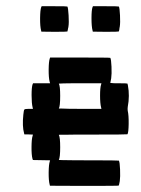

<svg xmlns="http://www.w3.org/2000/svg" viewBox="-20 -570 456 623"><path d="M141.6 -380.4 142.6 -383.3H239.7Q336.9 -383.3 337.9 -382.3Q340.8 -377.4 341.8 -353.5Q342.8 -329.6 340.8 -315.9Q338.4 -302.2 337.9 -301.3L338.9 -300.8Q340.3 -300.8 342.8 -300.5Q345.2 -300.3 348.6 -300Q352.1 -299.8 356.2 -299.8Q360.4 -299.8 364.7 -299.8Q392.6 -299.8 393.6 -298.8Q394 -298.3 395 -293Q401.4 -259.3 394.5 -223.1Q393.6 -216.3 394.5 -210.4Q397.9 -195.8 397.5 -167.7Q397 -139.6 393.6 -134.3Q392.6 -133.3 281.7 -133.3Q269 -133.3 256.3 -133.3Q243.7 -133.3 232.9 -133.3Q222.2 -133.3 212.4 -133.1Q202.6 -132.8 195.1 -132.8Q187.5 -132.8 182.1 -132.8Q176.8 -132.8 173.8 -132.8L170.9 -132.3Q175.3 -124.5 175.3 -92.3Q175.3 -59.1 170.9 -51.3Q170.4 -50.8 183.1 -50.5Q195.8 -50.3 219.2 -50Q242.7 -49.8 267.6 -49.8Q364.7 -49.8 365.7 -48.8Q368.7 -43.9 369.6 -20Q370.6 3.9 368.7 17.6Q366.2 31.2 365.2 32.2Q364.3 33.2 253.4 33.2L142.1 32.7L141.1 28.8Q137.7 16.1 137.9 -10.3Q138.2 -36.6 141.6 -46.4L142.6 -49.8L114.7 -50.3L86.9 -50.8L85.4 -54.7Q82 -67.4 82.3 -93.5Q82.5 -119.6 85.9 -129.4L86.9 -133.3L73.2 -133.8H59.1L58.1 -137.7Q51.8 -160.2 55.7 -197.8Q57.1 -212.4 59.1 -214.6Q61 -216.8 73.2 -216.8H86.9L85.9 -221.2Q82.5 -234.9 82.5 -261.2Q82.5 -287.6 85.9 -296.9L87.4 -299.8H114.7H142.6L141.1 -304.7Q137.7 -317.9 137.9 -344.5Q138.2 -371.1 141.6 -380.4ZM308.1 -295.9 309.1 -299.8H239.7Q228.5 -299.8 218 -299.8Q207.5 -299.8 199 -299.6Q190.4 -299.3 184.1 -299.3Q177.7 -299.3 174.3 -298.8H170.9Q175.3 -291 175.3 -258.8Q175.3 -225.6 170.9 -217.8H179.7Q189 -217.3 205.1 -217Q221.2 -216.8 239.7 -216.8H309.1L308.1 -221.2Q304.7 -234.4 304.7 -260Q304.7 -285.6 308.1 -295.9ZM280.3 -546.9 281.7 -549.8H323.2Q364.7 -549.8 365.7 -548.8Q368.2 -544.4 369.4 -520.3Q370.6 -496.1 368.7 -483.9Q368.2 -482.4 367.7 -478.8Q367.2 -475.1 367.2 -474.1Q366.2 -468.8 365.2 -467.8Q364.3 -466.8 322.8 -466.8L281.2 -467.3L280.3 -471.2Q276.9 -483.4 276.9 -510.7Q276.9 -538.1 280.3 -546.9ZM113.8 -546.9 115.2 -549.8H156.7Q197.8 -549.8 198.7 -548.8Q201.2 -544.4 202.6 -520.3Q204.1 -496.1 202.1 -483.9Q202.1 -483.4 201.7 -481.2Q201.2 -479 200.7 -477.3Q200.2 -475.6 200.2 -474.1Q199.2 -468.3 198.7 -467.8Q197.8 -466.8 155.8 -466.8L114.3 -467.3L113.3 -471.2Q109.9 -483.9 110.1 -511Q110.4 -538.1 113.8 -546.9Z"/></svg>

Font: VT323
Style: Regular
Weight: 400
Monospace: yes
Version: Version 001.002